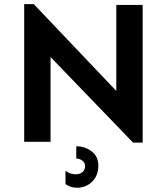

<svg xmlns="http://www.w3.org/2000/svg" viewBox="-20 -678 798 918"><path d="M616.2 3.9 221.7 -405.3V0H95.7V-658.2H141.6L536.1 -243.2V-654.3H662.1V3.9ZM349.6 219.7Q331.1 219.7 316.9 214.4Q302.7 209 293 202.1V138.7Q314.5 155.3 342.8 155.3Q362.3 155.3 374.5 144.5Q386.7 133.8 386.7 116.2Q386.7 99.6 373.5 89.8Q360.4 80.1 344.7 80.1V21.5Q386.7 21.5 418.5 45.9Q450.2 70.3 450.2 114.3Q450.2 148.4 435.1 172.4Q419.9 196.3 397 208Q374 219.7 349.6 219.7Z"/></svg>

Font: Sen SemiBold
Style: Regular
Weight: 600
Designer: Kosal Sen, Philatype
Foundry: Philatype
Version: Version 2.000;gftools[0.9.31]